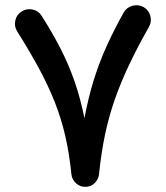

<svg xmlns="http://www.w3.org/2000/svg" viewBox="-20 -660 635 735"><path d="M63 -616.2Q82.5 -628.4 105 -623.5Q127.4 -618.7 139.6 -599.1Q180.7 -534.7 211.4 -474.6Q242.2 -414.6 264.9 -349.9Q287.6 -285.2 303.2 -207.5Q318.4 -287.6 339.1 -354.2Q359.9 -420.9 388.2 -483.4Q416.5 -545.9 453.6 -612.3Q464.8 -631.8 487.3 -637.9Q509.8 -644 529.8 -632.8Q549.3 -621.6 555.4 -599.4Q561.5 -577.1 550.3 -557.1Q506.8 -480.5 474.6 -412.6Q442.4 -344.7 419.4 -279.1Q396.5 -213.4 381.8 -143.3Q367.2 -73.2 358.9 7.8Q356.9 25.9 342.8 40.5Q328.6 55.2 307.1 55.2Q287.1 55.7 271.5 42Q255.9 28.3 253.4 7.8Q245.6 -71.3 230.2 -138.2Q214.8 -205.1 190.2 -267.8Q165.5 -330.6 129.9 -396.7Q94.2 -462.9 45.9 -539.6Q33.7 -559.1 38.6 -581.5Q43.5 -604 63 -616.2Z"/></svg>

Font: Mikhak-FD SemiBold
Style: Regular
Weight: 600
Designer: Amin Abedi
Version: Version 3.2